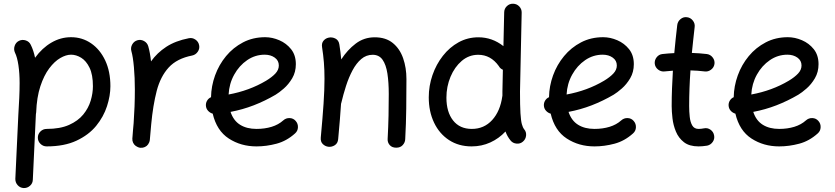

<svg xmlns="http://www.w3.org/2000/svg" viewBox="-20 -730 4382 1008"><path d="M178.7 -7.3Q178.7 -26.4 192.4 -39.8Q206.1 -53.2 225.1 -53.2Q295.4 -53.2 342.5 -74.2Q389.6 -95.2 417 -128.7Q444.3 -162.1 456.1 -201.4Q467.8 -240.7 467.8 -277.3Q467.8 -337.9 450.2 -374.3Q432.6 -410.6 406.2 -426.8Q379.9 -442.9 353 -442.9Q326.7 -442.9 296.4 -425.3Q266.1 -407.7 238.5 -371.1Q210.9 -334.5 191.9 -277.1Q172.9 -219.7 169.9 -140.1Q169.9 -135.3 168.5 -130.9Q168.5 -125.5 168 -121.1L152.3 213.4Q151.9 232.4 137.7 245.1Q123.5 257.8 104.5 257.3Q85.4 256.3 72.8 242.2Q60.1 228 60.5 209L76.2 -126.5Q79.1 -173.8 81.1 -215.6Q83 -257.3 83 -294.4Q83 -344.7 76.7 -387.5Q70.3 -430.2 58.6 -453.6Q50.8 -470.7 56.9 -489Q63 -507.3 79.6 -515.6Q96.7 -523.9 115.2 -517.8Q133.8 -511.7 141.6 -494.6Q156.2 -465.3 164.1 -426.8Q201.2 -478 249.8 -506.3Q298.3 -534.7 353 -534.7Q411.6 -534.7 458.5 -502.4Q505.4 -470.2 532.5 -412.4Q559.6 -354.5 559.6 -277.3Q559.6 -227.5 541.7 -172.4Q523.9 -117.2 484.9 -69.3Q445.8 -21.5 381.6 8.5Q317.4 38.6 225.1 38.6Q206.1 38.6 192.4 25.1Q178.7 11.7 178.7 -7.3Z M716.3 45.9Q709.5 44.9 703.1 42Q680.2 32.2 675.3 8.3Q675.3 7.8 675.3 7.3Q675.3 6.8 675.3 6.3Q674.3 1 674.8 -4.9Q674.8 -6.3 675.3 -7.8Q676.8 -26.9 678.2 -45.9Q679.7 -64.9 681.6 -83.5Q684.6 -125 686.3 -170.2Q688 -215.3 688 -259.8Q688 -322.3 683.1 -377.2Q678.2 -432.1 669.9 -460.9Q664.6 -479 673.8 -496.1Q683.1 -513.2 701.2 -518.6Q719.2 -523.9 736.1 -514.6Q752.9 -505.4 758.3 -487.3Q763.2 -470.2 766.8 -450.2Q770.5 -430.2 772.9 -407.7Q804.7 -452.6 852.8 -484.1Q900.9 -515.6 971.2 -529.3Q989.7 -533.2 1005.9 -522.2Q1022 -511.2 1025.4 -492.7Q1029.3 -474.6 1018.3 -458.5Q1007.3 -442.4 988.8 -438.5Q908.7 -422.9 865.5 -375.5Q822.3 -328.1 802.7 -252.7Q783.2 -177.2 773.9 -78.1Q770.5 -33.2 766.6 4.4Q766.1 10.3 763.7 16.1Q763.7 16.1 763.7 16.6Q763.2 17.1 763.2 17.6Q753.9 40.5 729.5 45.4Q728.5 45.4 728 45.4Q728 45.4 727.5 45.4Q722.2 46.4 716.3 45.9Z M1529.3 -29.8Q1484.9 10.3 1431.9 24.4Q1378.9 38.6 1326.7 38.6Q1244.6 38.6 1181.2 -2.7Q1117.7 -43.9 1096.7 -133.3Q1082.5 -137.2 1072.3 -148.4Q1062 -159.7 1061 -175.3Q1060.1 -189.9 1067.6 -202.1Q1075.2 -214.4 1087.9 -219.7Q1088.9 -277.8 1109.1 -334Q1129.4 -390.1 1166.7 -435.3Q1204.1 -480.5 1256.1 -507.6Q1308.1 -534.7 1372.1 -534.7Q1409.2 -534.7 1446.3 -518.8Q1483.4 -502.9 1508.3 -471.7Q1533.2 -440.4 1533.2 -393.1Q1533.2 -351.6 1514.2 -319.3Q1495.1 -287.1 1470.2 -265.4Q1445.3 -243.7 1427.2 -232.9Q1371.6 -200.2 1312.3 -177.2Q1252.9 -154.3 1190.4 -142.6Q1205.6 -96.7 1240.5 -75Q1275.4 -53.2 1326.7 -53.2Q1369.6 -53.2 1405.8 -64.2Q1441.9 -75.2 1467.3 -98.1Q1481.4 -110.8 1500.7 -110.1Q1520 -109.4 1532.2 -95.2Q1544.9 -81.1 1544.2 -61.8Q1543.5 -42.5 1529.3 -29.8ZM1369.6 -442.9Q1319.8 -442.9 1277.8 -414.3Q1235.8 -385.7 1209.5 -338.1Q1183.1 -290.5 1180.2 -233.9Q1289.1 -253.9 1377 -306.2Q1407.7 -324.7 1425.8 -344Q1443.8 -363.3 1443.8 -386.2Q1443.8 -412.1 1422.4 -427.5Q1400.9 -442.9 1369.6 -442.9Z M1664.1 -8.3Q1673.8 -112.8 1678.7 -186.3Q1683.6 -259.8 1683.6 -315.9Q1683.6 -363.3 1680.4 -402.6Q1677.2 -441.9 1670.9 -481.9Q1667.5 -502.9 1678.2 -515.9Q1689 -528.8 1704.6 -532.2Q1722.7 -536.6 1740.5 -527.8Q1758.3 -519 1761.7 -496.1Q1768.1 -456.5 1771.5 -418Q1803.7 -467.8 1847.4 -501Q1891.1 -534.2 1947.3 -534.2Q2005.4 -534.2 2042.2 -504.2Q2079.1 -474.1 2096.4 -424.3Q2113.8 -374.5 2113.8 -314.9Q2113.8 -238.3 2112.8 -159.9Q2111.8 -81.5 2107.4 0.5Q2106.9 17.6 2094.5 31.5Q2082 45.4 2060.5 45.4Q2038.1 45.4 2026.1 31.7Q2014.2 18.1 2015.1 0Q2018.6 -65.4 2019.8 -122.8Q2021 -180.2 2021 -236.3Q2021 -297.4 2013.9 -343.8Q2006.8 -390.1 1988.5 -416.3Q1970.2 -442.4 1936.5 -442.4Q1902.8 -442.4 1876.7 -420.2Q1850.6 -397.9 1830.8 -360.8Q1811 -323.7 1796.6 -278.8Q1782.2 -233.9 1771.5 -188.5Q1771 -187 1770.5 -185.5Q1768.1 -146 1764.2 -99.9Q1760.3 -53.7 1755.4 0.5Q1753.4 22.5 1737.5 32.5Q1721.7 42.5 1704.1 40.5Q1687.5 38.6 1674.8 26.4Q1662.1 14.2 1664.1 -8.3Z M2491.7 -534.2Q2564 -534.2 2623 -487.8L2627 -665.5Q2627.4 -684.6 2641.1 -697.8Q2654.8 -710.9 2673.8 -710.4Q2692.9 -710 2706.1 -696.3Q2719.2 -682.6 2718.8 -663.6L2710 -249Q2710 -174.8 2712.4 -135.5Q2714.8 -96.2 2719.7 -78.4Q2724.6 -60.5 2731.9 -51.3Q2744.1 -37.1 2741.9 -17.8Q2739.7 1.5 2725.1 13.7Q2710.9 25.9 2691.4 23.9Q2671.9 22 2660.2 7.3Q2643.1 -13.7 2633.8 -39.6Q2599.6 -2.9 2554.2 17.8Q2508.8 38.6 2456.1 38.6Q2388.2 38.6 2337.4 5.4Q2286.6 -27.8 2258.8 -86.2Q2231 -144.5 2231 -218.8Q2231 -279.3 2250.5 -335.7Q2270 -392.1 2305.2 -437Q2340.3 -481.9 2387.9 -508.1Q2435.5 -534.2 2491.7 -534.2ZM2323.7 -217.3Q2323.7 -142.1 2358.6 -97.7Q2393.6 -53.2 2457 -53.2Q2521.5 -53.2 2564 -99.9Q2606.4 -146.5 2617.2 -225.1Q2617.2 -226.6 2617.7 -228Q2617.7 -237.8 2617.7 -250L2620.1 -363.8Q2606 -369.6 2598.6 -383.3Q2556.2 -442.4 2490.7 -442.4Q2441.9 -442.4 2404.3 -410.4Q2366.7 -378.4 2345.2 -326.9Q2323.7 -275.4 2323.7 -217.3Z M3303.7 -29.8Q3259.3 10.3 3206.3 24.4Q3153.3 38.6 3101.1 38.6Q3019 38.6 2955.6 -2.7Q2892.1 -43.9 2871.1 -133.3Q2856.9 -137.2 2846.7 -148.4Q2836.4 -159.7 2835.4 -175.3Q2834.5 -189.9 2842 -202.1Q2849.6 -214.4 2862.3 -219.7Q2863.3 -277.8 2883.5 -334Q2903.8 -390.1 2941.2 -435.3Q2978.5 -480.5 3030.5 -507.6Q3082.5 -534.7 3146.5 -534.7Q3183.6 -534.7 3220.7 -518.8Q3257.8 -502.9 3282.7 -471.7Q3307.6 -440.4 3307.6 -393.1Q3307.6 -351.6 3288.6 -319.3Q3269.5 -287.1 3244.6 -265.4Q3219.7 -243.7 3201.7 -232.9Q3146 -200.2 3086.7 -177.2Q3027.3 -154.3 2964.8 -142.6Q2980 -96.7 3014.9 -75Q3049.8 -53.2 3101.1 -53.2Q3144 -53.2 3180.2 -64.2Q3216.3 -75.2 3241.7 -98.1Q3255.9 -110.8 3275.1 -110.1Q3294.4 -109.4 3306.6 -95.2Q3319.3 -81.1 3318.6 -61.8Q3317.9 -42.5 3303.7 -29.8ZM3144 -442.9Q3094.2 -442.9 3052.2 -414.3Q3010.3 -385.7 2983.9 -338.1Q2957.5 -290.5 2954.6 -233.9Q3063.5 -253.9 3151.4 -306.2Q3182.1 -324.7 3200.2 -344Q3218.3 -363.3 3218.3 -386.2Q3218.3 -412.1 3196.8 -427.5Q3175.3 -442.9 3144 -442.9Z M3731 -394.5Q3728.5 -376 3713.1 -364.3Q3697.8 -352.5 3679.2 -355Q3644 -359.4 3605 -360.4Q3601.6 -314 3599.9 -267.3Q3598.1 -220.7 3598.1 -173.3Q3598.1 -144 3601.1 -116.5Q3604 -88.9 3614.5 -71Q3625 -53.2 3647.5 -53.2Q3660.6 -53.2 3675.8 -56.2Q3694.3 -60.1 3710 -49.1Q3725.6 -38.1 3729 -19.5Q3732.9 -1 3721.9 14.9Q3710.9 30.8 3692.4 34.7Q3680.2 36.6 3668.9 37.6Q3657.7 38.6 3647.5 38.6Q3599.1 38.6 3570.8 16.6Q3542.5 -5.4 3528.6 -39.1Q3514.6 -72.8 3510.5 -108.9Q3506.3 -145 3506.3 -173.3Q3506.3 -220.2 3508.1 -266.6Q3509.8 -313 3512.7 -358.9Q3490.2 -357.4 3468.8 -355Q3450.2 -353 3435.1 -364.7Q3419.9 -376.5 3417.5 -395Q3415.5 -413.6 3427.2 -429Q3439 -444.3 3457.5 -446.3Q3487.8 -449.7 3520 -451.2Q3523.4 -488.3 3527.3 -525.4Q3531.2 -562.5 3535.6 -599.1Q3538.1 -617.7 3553 -629.9Q3567.9 -642.1 3586.4 -639.6Q3605 -637.7 3617.2 -622.3Q3629.4 -606.9 3627 -588.4Q3623 -554.2 3619.4 -520Q3615.7 -485.8 3612.3 -452.1Q3653.8 -450.7 3690.9 -446.3Q3709.5 -443.8 3721.4 -428.5Q3733.4 -413.1 3731 -394.5Z M4273.4 -29.8Q4229 10.3 4176 24.4Q4123 38.6 4070.8 38.6Q3988.8 38.6 3925.3 -2.7Q3861.8 -43.9 3840.8 -133.3Q3826.7 -137.2 3816.4 -148.4Q3806.2 -159.7 3805.2 -175.3Q3804.2 -189.9 3811.8 -202.1Q3819.3 -214.4 3832 -219.7Q3833 -277.8 3853.3 -334Q3873.5 -390.1 3910.9 -435.3Q3948.2 -480.5 4000.2 -507.6Q4052.2 -534.7 4116.2 -534.7Q4153.3 -534.7 4190.4 -518.8Q4227.5 -502.9 4252.4 -471.7Q4277.3 -440.4 4277.3 -393.1Q4277.3 -351.6 4258.3 -319.3Q4239.3 -287.1 4214.4 -265.4Q4189.5 -243.7 4171.4 -232.9Q4115.7 -200.2 4056.4 -177.2Q3997.1 -154.3 3934.6 -142.6Q3949.7 -96.7 3984.6 -75Q4019.5 -53.2 4070.8 -53.2Q4113.8 -53.2 4149.9 -64.2Q4186 -75.2 4211.4 -98.1Q4225.6 -110.8 4244.9 -110.1Q4264.2 -109.4 4276.4 -95.2Q4289.1 -81.1 4288.3 -61.8Q4287.6 -42.5 4273.4 -29.8ZM4113.8 -442.9Q4064 -442.9 4022 -414.3Q3980 -385.7 3953.6 -338.1Q3927.2 -290.5 3924.3 -233.9Q4033.2 -253.9 4121.1 -306.2Q4151.9 -324.7 4169.9 -344Q4188 -363.3 4188 -386.2Q4188 -412.1 4166.5 -427.5Q4145 -442.9 4113.8 -442.9Z"/></svg>

Font: Mikhak Medium
Style: Regular
Weight: 500
Designer: Amin Abedi
Version: Version 3.3